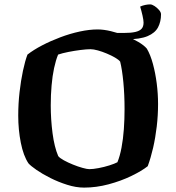

<svg xmlns="http://www.w3.org/2000/svg" viewBox="-20 -854 802 874"><path d="M363 0Q326 0 285.8 -12.8Q245.5 -25.5 209.2 -43.8Q173 -62 146.2 -80.5Q119.5 -99 109.5 -110.5Q86.5 -145 74.8 -204Q63 -263 63 -328Q63 -382 69 -434.5Q75 -487 84.5 -531.8Q94 -576.5 105 -605.5Q132.5 -627 171.2 -647.2Q210 -667.5 254.5 -684.2Q299 -701 343 -710.5Q387 -720 424.5 -720Q452 -720 485.2 -712Q518.5 -704 551.5 -691Q584.5 -678 610.2 -662.8Q636 -647.5 648.5 -632.5Q665 -604.5 676.2 -562.8Q687.5 -521 693.5 -473.8Q699.5 -426.5 699.5 -380.5Q699.5 -329 693.5 -278Q687.5 -227 677 -181.2Q666.5 -135.5 652.5 -97.5Q625.5 -76 578 -53Q530.5 -30 474.2 -15Q418 0 363 0ZM386.5 -84Q403.5 -84 428.8 -88.8Q454 -93.5 478.2 -101.2Q502.5 -109 514.5 -115.5Q526 -143.5 533.2 -182.2Q540.5 -221 543.8 -266.2Q547 -311.5 547 -357.5Q547 -422.5 541.5 -480Q536 -537.5 527 -573.5Q520.5 -582 503.8 -591.8Q487 -601.5 466.2 -610.2Q445.5 -619 425.5 -624.5Q405.5 -630 392 -630Q374.5 -630 346.8 -626.5Q319 -623 291.2 -617.5Q263.5 -612 244.5 -605.5Q234 -580 226.2 -544Q218.5 -508 214.8 -464.8Q211 -421.5 211 -374.5Q211 -310.5 219.2 -247.5Q227.5 -184.5 245 -143.5Q252 -134.5 270.8 -124.2Q289.5 -114 312.2 -104.8Q335 -95.5 355.8 -89.8Q376.5 -84 386.5 -84ZM511 -679V-704H544Q576 -704 595.8 -708.5Q615.5 -713 624.5 -723Q633.5 -733 633.5 -751Q633.5 -762 628.8 -783Q624 -804 618 -824Q629 -829 641 -831.5Q653 -834 663.5 -834Q672 -834 683.5 -826.5Q695 -819 704 -808.5Q713 -798 713 -789Q713 -755.5 699.5 -729.8Q686 -704 651.8 -689.5Q617.5 -675 555 -675Q547 -675 534.5 -675.2Q522 -675.5 511 -679Z"/></svg>

Font: Texturina Medium
Style: Regular
Weight: 500
Designer: Guillermo Torres Carreño
Foundry: Omnibus-Type
Version: Version 1.003